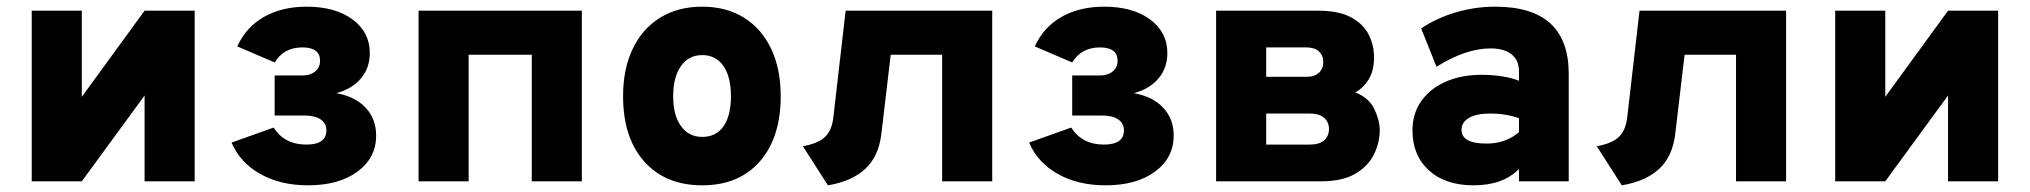

<svg xmlns="http://www.w3.org/2000/svg" viewBox="-20 -543 6079 575"><path d="M75 0V-511H225V-253L413 -511H563V0H413V-257L225 0Z M902.5 12Q820 12 759.5 -22Q699 -56 673.5 -116L799.5 -161Q832 -110 897.5 -110Q957.5 -110 957.5 -153Q957.5 -173.5 940.5 -185.2Q923.5 -197 893.5 -197H802.5V-317H885.5Q909.5 -317 924 -329.2Q938.5 -341.5 938.5 -361Q938.5 -401 885.5 -401Q830 -401 802.5 -356L690.5 -404Q717 -462 770.8 -492.5Q824.5 -523 898.5 -523Q984 -523 1035.8 -484.8Q1087.5 -446.5 1087.5 -384Q1087.5 -340 1061.2 -308.5Q1035 -277 987.5 -264Q1044.5 -253.5 1075.5 -220Q1106.5 -186.5 1106.5 -137Q1106.5 -70.5 1050.8 -29.2Q995 12 902.5 12Z M1233.5 0V-511H1722.5V0H1572.5V-379H1383.5V0Z M2083 12Q1973 12 1909.5 -59.2Q1846 -130.5 1846 -255Q1846 -337 1875 -397.2Q1904 -457.5 1957.2 -490.2Q2010.5 -523 2083 -523Q2155 -523 2207.8 -490.2Q2260.5 -457.5 2289.2 -397.5Q2318 -337.5 2318 -255Q2318 -130.5 2255.2 -59.2Q2192.5 12 2083 12ZM2083 -133Q2124.5 -133 2146.8 -164.8Q2169 -196.5 2169 -255Q2169 -313.5 2146.2 -345.8Q2123.5 -378 2083 -378Q2042.5 -378 2019.2 -345Q1996 -312 1996 -255Q1996 -198 2019.2 -165.5Q2042.5 -133 2083 -133Z M2459.5 12 2384.5 -105Q2430.5 -113.5 2450.8 -133Q2471 -152.5 2475.5 -190L2512.5 -511H2951.5V0H2801.5V-379H2647.5L2619.5 -142Q2611.5 -74.5 2571.2 -37.2Q2531 0 2459.5 12Z M3291 12Q3208.5 12 3148 -22Q3087.5 -56 3062 -116L3188 -161Q3220.5 -110 3286 -110Q3346 -110 3346 -153Q3346 -173.5 3329 -185.2Q3312 -197 3282 -197H3191V-317H3274Q3298 -317 3312.5 -329.2Q3327 -341.5 3327 -361Q3327 -401 3274 -401Q3218.5 -401 3191 -356L3079 -404Q3105.5 -462 3159.2 -492.5Q3213 -523 3287 -523Q3372.5 -523 3424.2 -484.8Q3476 -446.5 3476 -384Q3476 -340 3449.8 -308.5Q3423.5 -277 3376 -264Q3433 -253.5 3464 -220Q3495 -186.5 3495 -137Q3495 -70.5 3439.2 -29.2Q3383.5 12 3291 12Z M3622 0V-511H3927Q3990 -511 4026.8 -490.8Q4063.5 -470.5 4079.2 -438.8Q4095 -407 4095 -372Q4095 -333 4080.2 -307.5Q4065.5 -282 4039 -266Q4079 -251 4095.5 -217Q4112 -183 4112 -153Q4112 -116 4094.8 -80.8Q4077.5 -45.5 4039 -22.8Q4000.5 0 3936 0ZM3772 -313H3893Q3917 -313 3930 -325.2Q3943 -337.5 3943 -357Q3943 -376.5 3930 -388.8Q3917 -401 3893 -401H3772ZM3772 -110H3901Q3932 -110 3946 -123Q3960 -136 3960 -157Q3960 -176.5 3946 -189.8Q3932 -203 3901 -203H3772Z M4393 12Q4308.5 12 4259.2 -32.8Q4210 -77.5 4210 -153Q4210 -202.5 4236.2 -240Q4262.5 -277.5 4309.2 -298.2Q4356 -319 4418 -319Q4449 -319 4479.2 -314.2Q4509.5 -309.5 4529 -301V-330Q4529 -362.5 4506.8 -380.2Q4484.5 -398 4444 -398Q4369.5 -398 4282 -343L4236 -458Q4283.5 -489.5 4340.8 -506.2Q4398 -523 4458 -523Q4678 -523 4678 -322V0H4529V-37Q4481.5 12 4393 12ZM4432 -113Q4489 -113 4529 -147V-189Q4490 -203 4443 -203Q4402.5 -203 4379.8 -190.2Q4357 -177.5 4357 -154Q4357 -113 4432 -113Z M4837 12 4762 -105Q4808 -113.5 4828.2 -133Q4848.5 -152.5 4853 -190L4890 -511H5329V0H5179V-379H5025L4997 -142Q4989 -74.5 4948.8 -37.2Q4908.5 0 4837 12Z M5476 0V-511H5626V-253L5814 -511H5964V0H5814V-257L5626 0Z"/></svg>

Font: Overpass Black
Style: Regular
Weight: 900
Designer: Delve Withrington, Dave Bailey, Thomas Jockin
Foundry: Delve Fonts LLC
Version: Version 4.000; ttfautohint (v1.8.3)